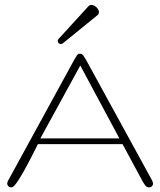

<svg xmlns="http://www.w3.org/2000/svg" viewBox="-20 -766 663 794"><path d="M473.6 -193.8 312 -495.1 147 -193.8ZM486.8 -169.9H136.7Q128.9 -154.8 119.4 -135.7Q109.9 -116.7 99.6 -96.9Q89.4 -77.1 78.6 -58.1Q67.9 -39.1 58.3 -24.2Q48.8 -9.3 41 -0.2Q33.2 8.8 27.8 8.8Q18.6 8.8 14.2 3.4Q9.8 -2 9.8 -5.9Q9.8 -12.2 12.9 -18.1Q16.1 -23.9 20 -30.8L287.6 -520Q293 -529.3 297.4 -536.1Q301.8 -543 307.6 -543.9Q314 -543.9 317.4 -542.7Q320.8 -541.5 324.7 -536.1L335 -520L603 -30.8Q606.9 -23.9 609.9 -17.6Q612.8 -11.2 612.8 -5.9Q612.8 -0.5 608.4 4.2Q604 8.8 595.7 8.8Q587.4 8.8 581.8 2Q576.2 -4.9 570.8 -14.2ZM345.7 -740.2Q351.1 -745.6 357.9 -745.6Q363.3 -745.6 368.9 -742.9Q374.5 -740.2 378.9 -736.1Q383.3 -731.9 386.2 -726.6Q389.2 -721.2 389.2 -715.8Q389.2 -708 381.8 -702.1L239.3 -586.4Q236.3 -584 231.9 -584Q226.6 -584 222.7 -587.6Q218.8 -591.3 218.8 -596.7Q218.8 -601.6 222.7 -605.5Z"/></svg>

Font: Gruppo
Style: Regular
Weight: 400
Foundry: Vernon Adams
Version: Version 1.000